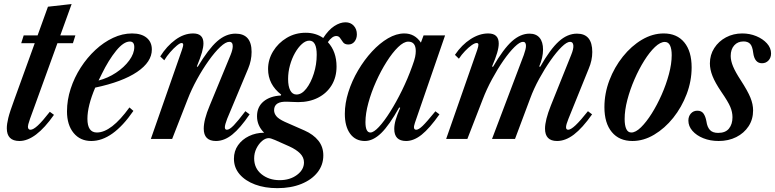

<svg xmlns="http://www.w3.org/2000/svg" viewBox="-20 -704 3928 973"><path d="M78.5 10.5Q14.5 10.5 14.5 -54Q14.5 -75.5 22 -106.2Q29.5 -137 53 -200.5L156 -485H87.5L100 -524.5H170.5L223 -670L343 -683.5L285.5 -524.5H362L349.5 -485H271L154 -162Q139 -122 132.2 -102.2Q125.5 -82.5 123.5 -74.5Q121.5 -66.5 121.5 -62.5Q121.5 -46.5 134.5 -46.5Q148.5 -46.5 172 -68.2Q195.5 -90 232.5 -137.5L253.5 -122Q160.5 10.5 78.5 10.5Z M442.5 10.5Q386.5 10.5 353 -30.2Q319.5 -71 319.5 -139.5Q319.5 -197 338 -254Q356.5 -311 389 -361.5Q421.5 -412 463.5 -451Q505.5 -490 553 -512.2Q600.5 -534.5 649 -534.5Q696.5 -534.5 723 -512.8Q749.5 -491 749.5 -453Q749.5 -390 674.8 -339.5Q600 -289 462.5 -260Q423 -167 423 -102Q423 -32.5 471 -32.5Q544 -32.5 636 -159.5L656 -142Q551 10.5 442.5 10.5ZM479.5 -296Q526.5 -308 568 -335.5Q609.5 -363 635 -397.8Q660.5 -432.5 660.5 -465.5Q660.5 -493.5 638 -493.5Q606.5 -493.5 568.5 -446.8Q530.5 -400 496 -329.5Z M1074.5 10.5Q1012.5 10.5 1012.5 -52Q1012.5 -97.5 1042.5 -168.5L1148.5 -425.5Q1159.5 -452.5 1159.5 -470Q1159.5 -492 1142 -492Q1123.5 -492 1096 -466Q1068.5 -440 1037.8 -397Q1007 -354 978.8 -302.8Q950.5 -251.5 931 -201L852.5 0H744.5L902 -451Q905 -461 906.8 -466.8Q908.5 -472.5 908.5 -476Q908.5 -486 900.5 -486Q892 -486 876 -472.8Q860 -459.5 842.5 -439.5Q825 -419.5 812.5 -398.5L792 -418Q825 -470.5 868.8 -502.5Q912.5 -534.5 959 -534.5Q1011 -534.5 1011 -484.5Q1011 -465.5 1003.5 -438.8Q996 -412 977.5 -367L982 -365.5Q1036.5 -456 1080.5 -494.8Q1124.5 -533.5 1173.5 -533.5Q1255 -533.5 1255 -441Q1255 -397.5 1237.5 -356L1131 -101.5Q1119.5 -71.5 1119.5 -59Q1119.5 -46.5 1130 -46.5Q1143 -46.5 1164.8 -69Q1186.5 -91.5 1223.5 -140.5L1245 -124.5Q1197.5 -54.5 1157 -22Q1116.5 10.5 1074.5 10.5Z M1385.5 249.5Q1322 249.5 1272.5 231Q1223 212.5 1194.2 179Q1165.5 145.5 1165.5 100.5Q1165.5 61.5 1186.2 32Q1207 2.5 1241.5 -14.2Q1276 -31 1318.5 -31.5Q1282.5 -67 1282.5 -115Q1282.5 -162 1315.2 -189.5Q1348 -217 1403 -220L1405 -224.5Q1338.5 -276 1338.5 -354Q1338.5 -402 1364 -444Q1389.5 -486 1432.8 -512Q1476 -538 1529.5 -538Q1580 -538 1618 -511.5Q1644.5 -552.5 1674 -571.8Q1703.5 -591 1731 -591Q1756.5 -591 1772.5 -573.8Q1788.5 -556.5 1788.5 -530Q1788.5 -508.5 1776.8 -493.5Q1765 -478.5 1745.5 -478.5Q1727.5 -478.5 1719 -489.2Q1710.5 -500 1703.8 -510.8Q1697 -521.5 1684 -521.5Q1663.5 -521.5 1641.5 -490.5Q1685.5 -442.5 1685.5 -367Q1685.5 -313 1660.8 -272.2Q1636 -231.5 1592 -209Q1548 -186.5 1491 -186.5Q1474 -186.5 1460.5 -187.5Q1447 -188.5 1436.5 -188.5Q1369 -191.5 1369 -145.5Q1369 -129.5 1380.5 -115.2Q1392 -101 1423.5 -86.5L1522.5 -43Q1568 -23 1593.2 8.5Q1618.5 40 1618.5 83.5Q1618.5 132 1589 169.5Q1559.5 207 1507 228.2Q1454.5 249.5 1385.5 249.5ZM1482.5 -225Q1509 -225 1532.2 -254.8Q1555.5 -284.5 1570.2 -330.8Q1585 -377 1585 -426.5Q1585 -498 1547.5 -498Q1529 -498 1510 -481Q1491 -464 1475 -435.8Q1459 -407.5 1449.5 -373.2Q1440 -339 1440 -304Q1440 -266.5 1451 -245.8Q1462 -225 1482.5 -225ZM1397 209Q1449.5 209 1485 182.5Q1520.5 156 1520.5 119Q1520.5 93.5 1500.8 73.5Q1481 53.5 1445.5 37.5L1373.5 5.5Q1351.5 -4 1342 -4Q1325 -4 1308 10.5Q1291 25 1279.5 48.2Q1268 71.5 1268 98.5Q1268 149 1305.5 179Q1343 209 1397 209Z M1829 10.5Q1781.5 10.5 1754.5 -26.2Q1727.5 -63 1727.5 -127Q1727.5 -180.5 1745.5 -237.5Q1763.5 -294.5 1794.8 -347.5Q1826 -400.5 1865 -442.8Q1904 -485 1946.2 -509.8Q1988.5 -534.5 2029 -534.5Q2082 -534.5 2113 -488L2126.5 -524.5H2235.5L2082.5 -81Q2070.5 -46.5 2089.5 -46.5Q2101.5 -46.5 2122 -66.2Q2142.5 -86 2186.5 -140L2207 -124.5Q2157 -53.5 2117 -21.5Q2077 10.5 2038 10.5Q1978 10.5 1978 -50.5Q1978 -71.5 1985 -96Q1992 -120.5 2008 -157.5L2003 -159.5Q1952.5 -69 1911.5 -29.2Q1870.5 10.5 1829 10.5ZM1857 -32.5Q1874 -32.5 1900.5 -61Q1927 -89.5 1957.2 -137.5Q1987.5 -185.5 2017 -245.5Q2046.5 -305.5 2069 -368.5Q2080.5 -399.5 2083.8 -415.8Q2087 -432 2087 -445Q2087 -493 2049 -493Q2026 -493 1997.2 -465Q1968.5 -437 1939.5 -391.2Q1910.5 -345.5 1886 -291Q1861.5 -236.5 1846.8 -182.5Q1832 -128.5 1832 -85Q1832 -32.5 1857 -32.5Z M2803 10.5Q2742 10.5 2742 -52Q2742 -95 2771.5 -169L2874.5 -425.5Q2887.5 -457 2885.5 -474.5Q2883.5 -492 2869 -492Q2852.5 -492 2826 -466Q2799.5 -440 2769.8 -397.5Q2740 -355 2712.5 -304.8Q2685 -254.5 2667 -205.5L2590 0H2473.5L2634.5 -425.5Q2639.5 -440 2642.5 -451.5Q2645.5 -463 2645.5 -471.5Q2645.5 -492 2630.5 -492Q2614 -492 2587.5 -466Q2561 -440 2531.2 -397.2Q2501.5 -354.5 2473.8 -303.2Q2446 -252 2426.5 -201L2348.5 0H2241L2398.5 -451Q2405 -470.5 2404.5 -478.2Q2404 -486 2395.5 -486Q2386 -486 2370 -474.8Q2354 -463.5 2336.5 -445.2Q2319 -427 2305.5 -406.5L2285.5 -426Q2320 -477 2364.8 -505.8Q2409.5 -534.5 2454 -534.5Q2507.5 -534.5 2507.5 -483.5Q2507.5 -463.5 2499.2 -435.5Q2491 -407.5 2473.5 -367L2478.5 -365.5Q2531 -456 2574.2 -494.8Q2617.5 -533.5 2663.5 -533.5Q2697 -533.5 2714.5 -512.5Q2732 -491.5 2732 -452.5Q2732 -412.5 2712.5 -367L2717.5 -365.5Q2768.5 -455 2812 -494.2Q2855.5 -533.5 2904 -533.5Q2981.5 -533.5 2981.5 -440.5Q2981.5 -398 2963.5 -356L2860.5 -101.5Q2848.5 -72 2848.5 -59.2Q2848.5 -46.5 2859.5 -46.5Q2872.5 -46.5 2896.8 -69.2Q2921 -92 2959.5 -140.5L2980.5 -124.5Q2931.5 -55 2888.5 -22.2Q2845.5 10.5 2803 10.5Z M3185 10.5Q3118 10.5 3080.5 -34.8Q3043 -80 3043 -161Q3043 -230.5 3068.2 -297Q3093.5 -363.5 3136.5 -417.2Q3179.5 -471 3233.2 -502.8Q3287 -534.5 3343.5 -534.5Q3410.5 -534.5 3447.8 -489.2Q3485 -444 3485 -362.5Q3485 -293.5 3459.8 -227Q3434.5 -160.5 3391.8 -107Q3349 -53.5 3295.2 -21.5Q3241.5 10.5 3185 10.5ZM3179.5 -32.5Q3201.5 -32.5 3228.5 -59Q3255.5 -85.5 3282.8 -128.8Q3310 -172 3333 -224Q3356 -276 3370 -328.5Q3384 -381 3384 -424.5Q3384 -456 3375.5 -473.8Q3367 -491.5 3349 -491.5Q3326.5 -491.5 3299.2 -465.8Q3272 -440 3245 -397Q3218 -354 3195.5 -302.2Q3173 -250.5 3159.2 -198Q3145.5 -145.5 3145.5 -101Q3145.5 -68.5 3153.8 -50.5Q3162 -32.5 3179.5 -32.5Z M3622 10.5Q3579 10.5 3544.2 -3.5Q3509.5 -17.5 3489 -41Q3468.5 -64.5 3468.5 -93Q3468.5 -114.5 3481.2 -128.8Q3494 -143 3514 -143Q3535 -143 3545.2 -128.5Q3555.5 -114 3560 -88.5Q3564 -60 3577.8 -45.2Q3591.5 -30.5 3619.5 -30.5Q3656.5 -30.5 3674.2 -52.5Q3692 -74.5 3692 -110Q3692 -136 3681 -162.2Q3670 -188.5 3635.5 -238.5Q3604 -285 3590.8 -318.5Q3577.5 -352 3577.5 -382.5Q3577.5 -426 3599.8 -460.5Q3622 -495 3659.2 -514.8Q3696.5 -534.5 3741.5 -534.5Q3779.5 -534.5 3812.8 -520.8Q3846 -507 3866.8 -484Q3887.5 -461 3887.5 -433Q3887.5 -411.5 3874.5 -397.5Q3861.5 -383.5 3841.5 -383.5Q3804 -383.5 3797 -436.5Q3793 -470 3781.2 -482Q3769.5 -494 3748 -494Q3718.5 -494 3700.8 -474Q3683 -454 3683 -420.5Q3683 -396 3695 -367.2Q3707 -338.5 3733.5 -298Q3769.5 -242.5 3783 -209Q3796.5 -175.5 3796.5 -144.5Q3796.5 -99 3773.5 -64Q3750.5 -29 3711 -9.2Q3671.5 10.5 3622 10.5Z"/></svg>

Font: Libre Caslon Condensed SemiBold Italic
Style: Regular
Weight: 600
Italic angle: -22.583°
Designer: Pablo Impallari, Rodrigo Fuenzalida, Katja Schimmel, Ertekin Erdin
Foundry: Pablo Impallari, Rodrigo Fuenzalida
Version: Version 2.000; ttfautohint (v1.8.4.7-5d5b);gftools[0.9.33]